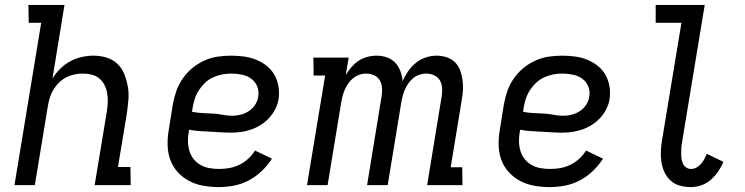

<svg xmlns="http://www.w3.org/2000/svg" viewBox="-20 -755 3040 783"><path d="M39 0 148 -662H97L96 -735H243L194 -435Q207 -456 225.5 -474.5Q244 -493 266.5 -505Q289 -517 313 -522.5Q337 -528 361 -528Q389 -528 415 -520Q441 -512 459.5 -494Q478 -476 487.5 -451.5Q497 -427 501.5 -400.5Q506 -374 503.5 -346Q501 -318 497 -290L461 -74H512L513 0H366L416 -302Q419 -321 419.5 -339.5Q420 -358 417 -375.5Q414 -393 406 -408.5Q398 -424 385 -435Q372 -446 354.5 -450.5Q337 -455 318 -455Q301 -455 284 -451.5Q267 -448 251 -440Q235 -432 222 -419.5Q209 -407 199.5 -392Q190 -377 184.5 -360.5Q179 -344 176 -327L122 0Z M872 8Q840 8 809 2.5Q778 -3 751.5 -17Q725 -31 704.5 -53.5Q684 -76 674 -104.5Q664 -133 663.5 -165Q663 -197 669 -230L685 -330Q690 -357 699 -383.5Q708 -410 725 -434.5Q742 -459 764.5 -477.5Q787 -496 813.5 -508Q840 -520 867.5 -524Q895 -528 922 -528Q949 -528 975 -524.5Q1001 -521 1024.5 -511.5Q1048 -502 1067.5 -486.5Q1087 -471 1099 -450Q1111 -429 1115.5 -403.5Q1120 -378 1116 -351Q1113 -331 1103 -311Q1093 -291 1078 -274.5Q1063 -258 1044 -246Q1025 -234 1005 -227Q985 -220 964 -217Q943 -214 922 -214Q901 -214 879.5 -215.5Q858 -217 836.5 -218Q815 -219 793.5 -220.5Q772 -222 751 -226L750 -218Q746 -198 746.5 -178Q747 -158 752.5 -139.5Q758 -121 769.5 -106.5Q781 -92 797.5 -82.5Q814 -73 833.5 -69.5Q853 -66 873 -66Q894 -66 914.5 -69.5Q935 -73 955 -82.5Q975 -92 992 -107.5Q1009 -123 1020 -141L1089 -108Q1072 -81 1047.5 -57.5Q1023 -34 994 -19Q965 -4 934 2Q903 8 872 8ZM928 -283Q945 -283 962.5 -287.5Q980 -292 995.5 -302.5Q1011 -313 1021 -328.5Q1031 -344 1033 -361Q1037 -383 1029 -402.5Q1021 -422 1004.5 -434Q988 -446 966.5 -450.5Q945 -455 923 -455Q905 -455 886.5 -451.5Q868 -448 850 -440Q832 -432 817.5 -418.5Q803 -405 792 -388.5Q781 -372 775 -354Q769 -336 766 -318L763 -299Q784 -295 804.5 -294Q825 -293 846 -292Q867 -291 887 -287Q907 -283 928 -283Z M1232 0 1306 -447H1259L1258 -520H1402L1390 -449Q1400 -466 1413.5 -481.5Q1427 -497 1443 -507.5Q1459 -518 1478 -523Q1497 -528 1516 -528Q1538 -528 1558 -521Q1578 -514 1592 -499Q1606 -484 1613 -464.5Q1620 -445 1622 -424Q1631 -445 1644.5 -464.5Q1658 -484 1676.5 -499Q1695 -514 1717 -521Q1739 -528 1761 -528Q1782 -528 1801.5 -521.5Q1821 -515 1835 -501.5Q1849 -488 1856 -469.5Q1863 -451 1866 -430.5Q1869 -410 1868 -389Q1867 -368 1863 -347L1818 -73H1865L1866 0H1722L1781 -361Q1784 -379 1783 -396Q1782 -413 1774 -427Q1766 -441 1750.5 -448Q1735 -455 1718 -455Q1704 -455 1689.5 -450Q1675 -445 1664 -435.5Q1653 -426 1644.5 -413.5Q1636 -401 1630.5 -388Q1625 -375 1621.5 -361Q1618 -347 1616 -334L1561 0H1477L1536 -361Q1539 -379 1538 -396Q1537 -413 1529 -427Q1521 -441 1505.5 -448Q1490 -455 1473 -455Q1459 -455 1445 -450Q1431 -445 1419.5 -435.5Q1408 -426 1399.5 -413.5Q1391 -401 1385.5 -388Q1380 -375 1376.5 -361Q1373 -347 1371 -334L1316 0Z M2222 8Q2190 8 2159 2.5Q2128 -3 2101.5 -17Q2075 -31 2054.5 -53.5Q2034 -76 2024 -104.5Q2014 -133 2013.5 -165Q2013 -197 2019 -230L2035 -330Q2040 -357 2049 -383.5Q2058 -410 2075 -434.5Q2092 -459 2114.5 -477.5Q2137 -496 2163.5 -508Q2190 -520 2217.5 -524Q2245 -528 2272 -528Q2299 -528 2325 -524.5Q2351 -521 2374.5 -511.5Q2398 -502 2417.5 -486.5Q2437 -471 2449 -450Q2461 -429 2465.5 -403.5Q2470 -378 2466 -351Q2463 -331 2453 -311Q2443 -291 2428 -274.5Q2413 -258 2394 -246Q2375 -234 2355 -227Q2335 -220 2314 -217Q2293 -214 2272 -214Q2251 -214 2229.5 -215.5Q2208 -217 2186.5 -218Q2165 -219 2143.5 -220.5Q2122 -222 2101 -226L2100 -218Q2096 -198 2096.5 -178Q2097 -158 2102.5 -139.5Q2108 -121 2119.5 -106.5Q2131 -92 2147.5 -82.5Q2164 -73 2183.5 -69.5Q2203 -66 2223 -66Q2244 -66 2264.5 -69.5Q2285 -73 2305 -82.5Q2325 -92 2342 -107.5Q2359 -123 2370 -141L2439 -108Q2422 -81 2397.5 -57.5Q2373 -34 2344 -19Q2315 -4 2284 2Q2253 8 2222 8ZM2278 -283Q2295 -283 2312.5 -287.5Q2330 -292 2345.5 -302.5Q2361 -313 2371 -328.5Q2381 -344 2383 -361Q2387 -383 2379 -402.5Q2371 -422 2354.5 -434Q2338 -446 2316.5 -450.5Q2295 -455 2273 -455Q2255 -455 2236.5 -451.5Q2218 -448 2200 -440Q2182 -432 2167.5 -418.5Q2153 -405 2142 -388.5Q2131 -372 2125 -354Q2119 -336 2116 -318L2113 -299Q2134 -295 2154.5 -294Q2175 -293 2196 -292Q2217 -291 2237 -287Q2257 -283 2278 -283Z M2797 8Q2774 8 2752.5 2Q2731 -4 2715.5 -18Q2700 -32 2690.5 -51.5Q2681 -71 2677.5 -93Q2674 -115 2675 -138Q2676 -161 2680 -184L2759 -662H2654V-735H2854L2761 -172Q2759 -161 2758.5 -150Q2758 -139 2758 -128Q2758 -117 2759.5 -106.5Q2761 -96 2765.5 -87Q2770 -78 2778.5 -72Q2787 -66 2798 -66Q2810 -66 2820 -71.5Q2830 -77 2838.5 -86.5Q2847 -96 2852.5 -106.5Q2858 -117 2862 -128L2930 -95Q2922 -75 2909 -56Q2896 -37 2879 -22Q2862 -7 2840.5 0.5Q2819 8 2797 8Z"/></svg>

Font: Iosevka Etoile
Style: Italic
Weight: 400
Italic angle: -9°
Designer: Belleve Invis
Foundry: Belleve Invis
Version: Version 22.1.2; ttfautohint (v1.8.4)